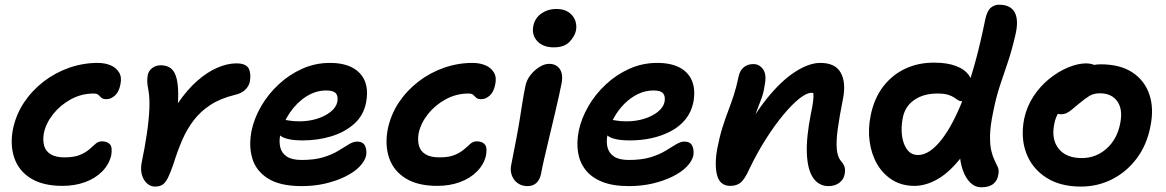

<svg xmlns="http://www.w3.org/2000/svg" viewBox="-20 -780 4951 815"><path d="M245 9Q163 9 111.5 -22.5Q60 -54 41 -109Q22 -164 35 -232Q48 -294 82 -345Q116 -396 165.5 -434Q215 -472 274 -492.5Q333 -513 395 -513Q425 -513 449 -503Q473 -493 485.5 -472.5Q498 -452 491 -421Q485 -390 468 -374.5Q451 -359 432 -359Q417 -359 410.5 -365Q404 -371 398 -377Q392 -383 377 -383Q326 -383 281 -358.5Q236 -334 205.5 -295.5Q175 -257 166 -214Q161 -184 167.5 -161Q174 -138 195.5 -125Q217 -112 254 -112Q295 -112 319.5 -122.5Q344 -133 359 -146Q374 -159 385.5 -169.5Q397 -180 413 -180Q436 -180 447 -167Q458 -154 452 -120Q443 -82 414 -52.5Q385 -23 341.5 -7Q298 9 245 9Z M638 12Q619 12 604 -1.5Q589 -15 582.5 -37.5Q576 -60 581 -88Q595 -155 603.5 -213Q612 -271 614 -317.5Q616 -364 610 -397Q605 -422 605 -435Q605 -448 607 -461Q611 -480 626.5 -491.5Q642 -503 662 -503Q689 -503 706 -489.5Q723 -476 730.5 -443.5Q738 -411 736 -355.5Q734 -300 721 -215L668 -209Q697 -286 736 -343Q775 -400 818 -437.5Q861 -475 903.5 -493Q946 -511 983 -511Q1025 -511 1036 -488.5Q1047 -466 1040 -431Q1036 -414 1021 -399Q1006 -384 976 -377Q915 -362 873 -334.5Q831 -307 802 -269Q773 -231 753 -184.5Q733 -138 716 -83Q703 -46 693 -25.5Q683 -5 670.5 3.5Q658 12 638 12Z M1261 10Q1169 10 1118 -22Q1067 -54 1051 -107.5Q1035 -161 1048 -226Q1059 -278 1088.5 -329Q1118 -380 1162.5 -421.5Q1207 -463 1262.5 -488Q1318 -513 1381 -513Q1466 -513 1507.5 -469Q1549 -425 1534 -345Q1523 -289 1482.5 -253.5Q1442 -218 1385 -201Q1328 -184 1266 -184Q1197 -184 1171.5 -203Q1146 -222 1150 -244Q1152 -258 1160 -264.5Q1168 -271 1183 -271Q1194 -271 1209 -268Q1224 -265 1252 -265Q1290 -265 1324.5 -275.5Q1359 -286 1383 -305Q1407 -324 1412 -348Q1416 -372 1405.5 -384Q1395 -396 1365 -396Q1320 -396 1279.5 -370Q1239 -344 1209.5 -300.5Q1180 -257 1169 -205Q1164 -177 1170 -153.5Q1176 -130 1197.5 -115.5Q1219 -101 1260 -101Q1315 -101 1352.5 -112.5Q1390 -124 1416 -140Q1442 -156 1461 -167.5Q1480 -179 1496 -179Q1521 -179 1529.5 -161Q1538 -143 1534 -119Q1528 -95 1505.5 -72Q1483 -49 1445.5 -30.5Q1408 -12 1361 -1Q1314 10 1261 10Z M1836 9Q1754 9 1702.5 -22.5Q1651 -54 1632 -109Q1613 -164 1626 -232Q1639 -294 1673 -345Q1707 -396 1756.5 -434Q1806 -472 1865 -492.5Q1924 -513 1986 -513Q2016 -513 2040 -503Q2064 -493 2076.5 -472.5Q2089 -452 2082 -421Q2076 -390 2059 -374.5Q2042 -359 2023 -359Q2008 -359 2001.5 -365Q1995 -371 1989 -377Q1983 -383 1968 -383Q1917 -383 1872 -358.5Q1827 -334 1796.5 -295.5Q1766 -257 1757 -214Q1752 -184 1758.5 -161Q1765 -138 1786.5 -125Q1808 -112 1845 -112Q1886 -112 1910.5 -122.5Q1935 -133 1950 -146Q1965 -159 1976.5 -169.5Q1988 -180 2004 -180Q2027 -180 2038 -167Q2049 -154 2043 -120Q2034 -82 2005 -52.5Q1976 -23 1932.5 -7Q1889 9 1836 9Z M2219 10Q2195 10 2177.5 -2.5Q2160 -15 2152.5 -36Q2145 -57 2150 -80Q2164 -150 2173 -198Q2182 -246 2187.5 -281.5Q2193 -317 2198 -348Q2203 -379 2210 -414Q2215 -440 2231.5 -461Q2248 -482 2269.5 -495.5Q2291 -509 2311 -509Q2340 -509 2355.5 -488Q2371 -467 2364 -427Q2360 -406 2351.5 -368Q2343 -330 2332 -283.5Q2321 -237 2310 -191Q2299 -145 2290 -106Q2281 -67 2277 -44Q2272 -18 2257.5 -4Q2243 10 2219 10ZM2331 -579Q2285 -579 2260.5 -605.5Q2236 -632 2244 -671Q2251 -704 2278.5 -723Q2306 -742 2341 -742Q2374 -742 2394 -728Q2414 -714 2421.5 -693.5Q2429 -673 2425 -651Q2420 -626 2397.5 -602.5Q2375 -579 2331 -579Z M2650 10Q2581 10 2535.5 -8.5Q2490 -27 2465 -59.5Q2440 -92 2433.5 -134.5Q2427 -177 2437 -226Q2448 -278 2477.5 -329Q2507 -380 2551.5 -421.5Q2596 -463 2651.5 -488Q2707 -513 2770 -513Q2827 -513 2864.5 -493.5Q2902 -474 2917.5 -436.5Q2933 -399 2923 -345Q2914 -303 2889 -272.5Q2864 -242 2826.5 -222.5Q2789 -203 2745.5 -193.5Q2702 -184 2655 -184Q2586 -184 2560.5 -203Q2535 -222 2539 -244Q2541 -258 2549 -264.5Q2557 -271 2572 -271Q2583 -271 2598 -268Q2613 -265 2641 -265Q2679 -265 2713.5 -275.5Q2748 -286 2772 -305Q2796 -324 2801 -348Q2805 -372 2794.5 -384Q2784 -396 2754 -396Q2720 -396 2688.5 -381Q2657 -366 2630.5 -339.5Q2604 -313 2585 -278.5Q2566 -244 2558 -205Q2553 -177 2559 -153.5Q2565 -130 2586.5 -115.5Q2608 -101 2649 -101Q2704 -101 2741.5 -112.5Q2779 -124 2805 -140Q2831 -156 2850 -167.5Q2869 -179 2885 -179Q2910 -179 2918.5 -161Q2927 -143 2923 -119Q2917 -95 2894.5 -72Q2872 -49 2834.5 -30.5Q2797 -12 2750 -1Q2703 10 2650 10Z M3497 10Q3456 10 3432 -24.5Q3408 -59 3405 -127.5Q3402 -196 3422 -297Q3429 -329 3431.5 -350Q3434 -371 3432.5 -384Q3431 -397 3425.5 -406Q3420 -415 3410 -423Q3433 -423 3448.5 -415.5Q3464 -408 3469.5 -391.5Q3475 -375 3468 -349Q3457 -370 3447.5 -378Q3438 -386 3424 -386Q3404 -386 3373 -361.5Q3342 -337 3305 -292.5Q3268 -248 3230.5 -189Q3193 -130 3160 -61Q3141 -19 3124 -5Q3107 9 3080 9Q3036 9 3024 -36Q3012 -81 3025 -151Q3035 -202 3047 -240Q3059 -278 3071.5 -310.5Q3084 -343 3095 -377Q3106 -411 3115 -454Q3120 -480 3136.5 -494Q3153 -508 3178 -508Q3203 -508 3219 -486Q3235 -464 3226 -419Q3222 -389 3213 -364Q3204 -339 3192.5 -310Q3181 -281 3168.5 -241.5Q3156 -202 3143 -144L3119 -175Q3175 -287 3235.5 -362Q3296 -437 3355 -475Q3414 -513 3462 -513Q3526 -513 3549 -471Q3572 -429 3558 -359Q3543 -284 3536 -232Q3529 -180 3532 -147Q3535 -114 3550 -96Q3561 -84 3565 -71Q3569 -58 3565 -39Q3561 -18 3542.5 -4Q3524 10 3497 10Z M3862 9Q3808 9 3768 -16Q3728 -41 3703.5 -83Q3679 -125 3671.5 -179Q3664 -233 3676 -291Q3691 -364 3730 -414Q3769 -464 3825 -489.5Q3881 -515 3948 -514Q4001 -514 4039 -499.5Q4077 -485 4094.5 -458Q4112 -431 4104 -392Q4100 -373 4089 -361.5Q4078 -350 4066 -350Q4054 -350 4046.5 -355Q4039 -360 4029.5 -366.5Q4020 -373 4003.5 -378Q3987 -383 3959 -383Q3900 -383 3860.5 -355.5Q3821 -328 3812 -279Q3804 -239 3809 -203Q3814 -167 3831 -144.5Q3848 -122 3877 -122Q3926 -122 3978 -189Q4030 -256 4077.5 -384Q4125 -512 4162 -697Q4170 -734 4185.5 -747Q4201 -760 4221 -760Q4270 -760 4287.5 -727Q4305 -694 4290 -631Q4274 -562 4256.5 -511.5Q4239 -461 4223.5 -413.5Q4208 -366 4196 -306Q4183 -244 4182.5 -204Q4182 -164 4188 -139.5Q4194 -115 4202 -99Q4210 -83 4215.5 -70.5Q4221 -58 4218 -41Q4215 -15 4197 0Q4179 15 4146 15Q4119 15 4099 -4.5Q4079 -24 4067 -57.5Q4055 -91 4053.5 -134.5Q4052 -178 4063 -225L4134 -244Q4095 -153 4048.5 -97.5Q4002 -42 3954.5 -16.5Q3907 9 3862 9Z M4568 12Q4480 12 4420.5 -26.5Q4361 -65 4336.5 -129.5Q4312 -194 4327 -274Q4338 -327 4366.5 -370.5Q4395 -414 4434 -445.5Q4473 -477 4514.5 -494Q4556 -511 4591 -511Q4606 -511 4619.5 -506.5Q4633 -502 4641 -492Q4649 -482 4646 -465Q4639 -435 4622 -411.5Q4605 -388 4563 -373Q4535 -362 4512.5 -344.5Q4490 -327 4475 -304.5Q4460 -282 4455 -253Q4442 -188 4474 -148.5Q4506 -109 4572 -109Q4632 -109 4677 -149Q4722 -189 4735 -256Q4747 -315 4723 -349.5Q4699 -384 4648 -384Q4622 -384 4603 -372Q4584 -360 4560 -340Q4542 -325 4530 -315Q4518 -305 4507.5 -300Q4497 -295 4482 -295Q4466 -295 4453.5 -310Q4441 -325 4447 -358Q4453 -385 4473.5 -411.5Q4494 -438 4524 -459.5Q4554 -481 4587.5 -494Q4621 -507 4652 -507Q4735 -507 4787 -472.5Q4839 -438 4859 -378.5Q4879 -319 4863 -242Q4848 -165 4805.5 -108Q4763 -51 4701.5 -19.5Q4640 12 4568 12Z"/></svg>

Font: Shantell Sans SemiBold
Style: Italic
Weight: 600
Italic angle: -11°
Designer: Stephen Nixon, Anya Danilova, Shantell Martin
Foundry: Arrow Type
Version: Version 1.011;[c5ecc13dd]